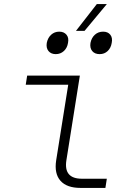

<svg xmlns="http://www.w3.org/2000/svg" viewBox="-20 -920 640 940"><path d="M374 0Q307 0 276 -35Q245 -70 255 -135L314 -505H106L113 -550H371L305 -135Q291 -45 381 -45H503L496 0ZM352 -769 454 -900H503L394 -769ZM468 -655Q444 -655 431.5 -670Q419 -685 423 -710Q428 -735 444.5 -750Q461 -765 485 -765Q508 -765 520 -750Q532 -735 527 -710Q523 -685 507 -670Q491 -655 468 -655ZM253 -655Q230 -655 217.5 -670Q205 -685 209 -710Q214 -735 230.5 -750Q247 -765 270 -765Q293 -765 305.5 -750Q318 -735 313 -710Q309 -685 292.5 -670Q276 -655 253 -655Z"/></svg>

Font: JetBrains Mono Thin
Style: Italic
Weight: 100
Italic angle: -9°
Monospace: yes
Designer: Philipp Nurullin, Konstantin Bulenkov
Foundry: JetBrains
Version: Version 2.305; ttfautohint (v1.8.4.7-5d5b)